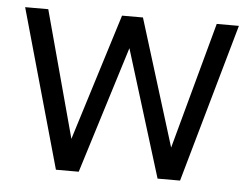

<svg xmlns="http://www.w3.org/2000/svg" viewBox="-42 -552 787 604"><g transform="rotate(5 351.5 -250.5)"><path d="M155 0 14 -501H87L195 -101L320 -501H386L510 -101L619 -501H689L547 0H476L352 -401L227 0Z"/></g></svg>

Font: Red Hat Display VF
Style: Regular
Weight: 300
Designer: Pentagram, MCKL
Foundry: Pentagram, MCKL
Version: Version 1.023